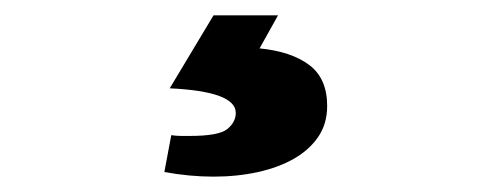

<svg xmlns="http://www.w3.org/2000/svg" viewBox="-20 -20 640 250"><path d="M342 0 318 43Q359 47 382.5 64.5Q406 82 406 118Q406 141 394.5 158Q383 175 363 186.5Q343 198 316 204Q289 210 258 210Q227 210 194 204L203 156Q210 157 216 157Q222 157 227 157Q265 157 276 148Q287 139 287 127Q287 99 201 95L258 0Z"/></svg>

Font: PT Mono
Style: Bold
Weight: 700
Monospace: yes
Designer: A.Korolkova, I.Chaeva
Foundry: ParaType Ltd
Version: Version 1.000 OFL